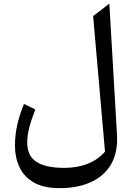

<svg xmlns="http://www.w3.org/2000/svg" viewBox="-20 -774 716 1040"><path d="M572.3 -754.4 613.8 -43Q619.1 51.8 581.5 116Q543.9 180.2 472.2 212.6Q400.4 245.1 302.2 245.1Q216.3 245.1 163.1 214.4Q109.9 183.6 85.4 131.3Q61 79.1 61 15.1Q61 -44.4 74.2 -100.8Q87.4 -157.2 109.9 -210.9L171.4 -181.2Q149.9 -126.5 138.7 -83.5Q127.4 -40.5 127.4 -1.5Q127.4 70.8 178 103Q228.5 135.3 326.2 135.3Q471.7 135.3 548.8 47.4L484.4 -687Z"/></svg>

Font: Pinar-DS2-FD Medium
Style: Regular
Weight: 500
Designer: Amin Abedi
Version: Version 3.000